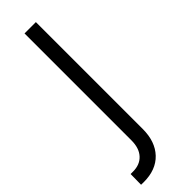

<svg xmlns="http://www.w3.org/2000/svg" viewBox="-271 -550 760 760"><g transform="rotate(-45 109.5 -170.0)"><path d="M84.2 -545.5H147.7V52.9Q147.7 123.2 109.2 163.9Q70.7 204.5 1.8 204.5Q-7.5 204.5 -13.1 204.2L-12.4 144.9H1.1Q40.1 144.9 62.1 120.7Q84.2 96.6 84.2 52.9Z"/></g></svg>

Font: Inter Light BETA
Style: Regular
Weight: 300
Designer: Rasmus Andersson
Foundry: rsms
Version: Version 3.011;git-f93a4a705